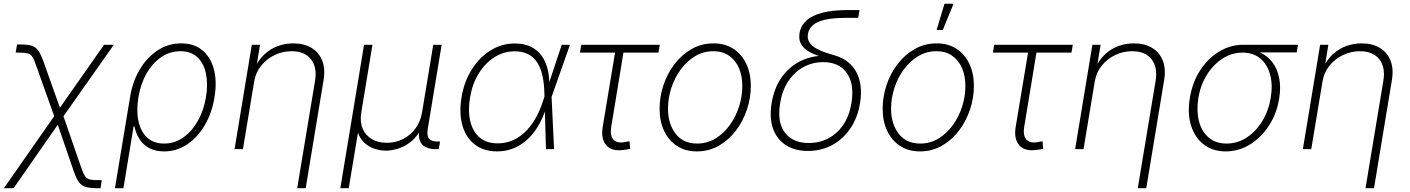

<svg xmlns="http://www.w3.org/2000/svg" viewBox="-37 -780 7374 1004"><path d="M-16.6 204.1 261.7 -194.3H287.1L387.7 96.2Q397.9 126.5 407.2 140.4Q416.5 154.3 431.4 158.2Q446.3 162.1 474.6 162.1H495.1L488.8 204.1H470.2Q433.1 204.1 411.1 197.5Q389.2 190.9 375.2 171.9Q361.3 152.8 348.6 115.2L265.1 -127.9L34.2 204.1ZM251.5 -158.2 152.3 -436.5Q141.6 -468.3 132.6 -482.4Q123.5 -496.6 108.9 -500.7Q94.2 -504.9 65.9 -504.9H44.9L52.2 -547.4H70.8Q107.9 -547.4 129.2 -540.8Q150.4 -534.2 163.8 -514.6Q177.2 -495.1 190.9 -456.5L276.4 -216.8L507.3 -545.9H558.1L285.2 -158.2Z M564 204.1 643.1 -272Q656.2 -354 694.3 -417.5Q732.4 -481 788.1 -517.1Q843.8 -553.2 910.6 -553.2Q977.5 -553.2 1021 -517.3Q1064.5 -481.4 1081.3 -418.2Q1098.1 -355 1085 -273.4Q1071.8 -190.4 1034.2 -126Q996.6 -61.5 941.7 -24.9Q886.7 11.7 821.3 11.7Q774.4 11.7 742.4 -6.1Q710.4 -23.9 691.9 -53.7Q673.3 -83.5 666 -119.1H661.6L608.4 204.1ZM820.8 -29.3Q876.5 -29.3 921.9 -61.5Q967.3 -93.8 998 -148.7Q1028.8 -203.6 1040 -272Q1051.3 -340.3 1040 -394.8Q1028.8 -449.2 995.4 -480.7Q961.9 -512.2 906.2 -512.2Q851.1 -512.2 805.7 -481Q760.3 -449.7 729.2 -395.5Q698.2 -341.3 687 -272.5Q675.3 -202.6 686.8 -147.7Q698.2 -92.8 732.2 -61Q766.1 -29.3 820.8 -29.3Z M1292 -353 1233.4 0H1189.5L1279.8 -545.9H1322.8L1302.7 -423.8H1294.4Q1315.9 -468.8 1347.4 -497.3Q1378.9 -525.9 1417.2 -539.6Q1455.6 -553.2 1496.6 -553.2Q1552.2 -553.2 1591.3 -530Q1630.4 -506.8 1647.7 -463.6Q1665 -420.4 1654.8 -359.9L1561.5 204.1H1517.1L1610.4 -357.4Q1622.1 -428.2 1589.1 -470.2Q1556.2 -512.2 1487.8 -512.2Q1440.9 -512.2 1399.2 -492.2Q1357.4 -472.2 1328.6 -436.5Q1299.8 -400.9 1292 -353Z M1742.7 204.1 1866.7 -545.9H1910.6L1852.1 -191.4Q1844.2 -143.1 1859.4 -107.4Q1874.5 -71.8 1907.5 -52.5Q1940.4 -33.2 1985.4 -33.2Q2031.2 -33.2 2070.1 -52.7Q2108.9 -72.3 2135.3 -107.9Q2161.6 -143.6 2169.9 -191.4L2228.5 -545.9H2272.5L2199.7 -105.5Q2194.3 -69.8 2206.3 -54.9Q2218.3 -40 2251.5 -40H2264.2L2257.3 0H2243.7Q2191.4 0 2169.4 -25.9Q2147.5 -51.8 2156.2 -105.5L2168 -177.2H2186.5Q2177.7 -124.5 2155.3 -88.9Q2132.8 -53.2 2102.5 -32Q2072.3 -10.7 2040.3 -1.5Q2008.3 7.8 1981 7.8Q1953.1 7.8 1923.6 -1.5Q1894 -10.7 1869.9 -32Q1845.7 -53.2 1834.2 -88.9Q1822.8 -124.5 1831.5 -177.2H1850.1L1786.6 204.1Z M2563 11.7Q2492.7 11.7 2446 -24.2Q2399.4 -60.1 2381.1 -124Q2362.8 -188 2376.5 -271.5Q2390.1 -354 2430.4 -417.5Q2470.7 -481 2528.8 -516.8Q2586.9 -552.7 2655.3 -552.7Q2703.1 -552.7 2737.8 -536.1Q2772.5 -519.5 2794.2 -490Q2815.9 -460.4 2825.9 -421.4Q2835.9 -382.3 2835.4 -336.9H2849.6L2847.2 -274.4L2860.4 0H2817.9L2809.6 -293.5Q2808.6 -340.3 2800.5 -380.1Q2792.5 -419.9 2774.7 -449.5Q2756.8 -479 2727.3 -495.4Q2697.8 -511.7 2654.3 -511.7Q2598.1 -511.7 2549.3 -481.2Q2500.5 -450.7 2466.8 -396.5Q2433.1 -342.3 2420.9 -270.5Q2409.2 -198.7 2422.6 -144.5Q2436 -90.3 2472.2 -60.3Q2508.3 -30.3 2565.4 -30.3Q2604.5 -30.3 2639.6 -44.4Q2674.8 -58.6 2705.1 -86.4Q2735.4 -114.3 2760 -155.3Q2784.7 -196.3 2801.8 -249.5L2900.4 -545.9H2943.4L2846.7 -271.5L2829.6 -210H2816.9Q2799.3 -156.7 2773.7 -115.5Q2748 -74.2 2715.3 -45.9Q2682.6 -17.6 2644.3 -2.9Q2606 11.7 2563 11.7Z M3223.1 3.9Q3162.1 12.7 3133.3 -20.5Q3104.5 -53.7 3114.3 -114.3L3179.2 -504.9H2995.6L3002.4 -545.9H3413.1L3406.2 -504.9H3223.1L3159.2 -116.7Q3151.9 -72.3 3169.7 -51Q3187.5 -29.8 3228.5 -36.6Q3233.9 -37.6 3241.2 -39.1Q3248.5 -40.5 3254.9 -41.5L3258.3 -2.4Q3250.5 0 3241.5 1.7Q3232.4 3.4 3223.1 3.9Z M3606.9 11.7Q3547.4 11.7 3503.7 -16.6Q3460 -44.9 3436 -95.2Q3412.1 -145.5 3412.1 -210.9Q3412.1 -274.4 3432.4 -335.2Q3452.6 -396 3490.5 -445.3Q3528.3 -494.6 3580.1 -523.9Q3631.8 -553.2 3694.8 -553.2Q3753.9 -553.2 3797.6 -525.1Q3841.3 -497.1 3865.2 -447Q3889.2 -397 3889.2 -330.6Q3889.2 -267.6 3868.7 -206.5Q3848.1 -145.5 3810.5 -96.2Q3772.9 -46.9 3721.2 -17.6Q3669.4 11.7 3606.9 11.7ZM3607.9 -29.3Q3661.6 -29.3 3705.1 -56.2Q3748.5 -83 3779.8 -126.7Q3811 -170.4 3827.9 -223.6Q3844.7 -276.9 3844.7 -329.6Q3844.7 -382.8 3827.1 -423.8Q3809.6 -464.8 3775.6 -488.5Q3741.7 -512.2 3693.4 -512.2Q3641.6 -512.2 3598.4 -486.6Q3555.2 -460.9 3523.2 -417.5Q3491.2 -374 3473.6 -320.6Q3456.1 -267.1 3456.1 -211.9Q3456.1 -132.3 3495.8 -80.8Q3535.6 -29.3 3607.9 -29.3Z M4188 9.3Q4119.6 9.3 4072.5 -21Q4025.4 -51.3 4005.4 -107.2Q3985.4 -163.1 3998 -240.7Q4010.7 -318.8 4049.3 -374Q4087.9 -429.2 4145 -458.7Q4202.1 -488.3 4270 -488.3L4303.2 -470.7Q4264.6 -480 4233.2 -491.5Q4201.7 -502.9 4179.9 -518.8Q4158.2 -534.7 4148.7 -556.4Q4139.2 -578.1 4144 -607.4Q4150.4 -645.5 4179.7 -672.4Q4209 -699.2 4262.9 -713.4Q4316.9 -727.5 4397 -727.5H4457.5L4450.7 -686.5H4383.8Q4317.4 -686.5 4275.6 -676.5Q4233.9 -666.5 4213.1 -647.9Q4192.4 -629.4 4188 -604Q4183.1 -576.2 4196.5 -557.1Q4210 -538.1 4233.6 -525.1Q4257.3 -512.2 4284.4 -503.7Q4311.5 -495.1 4334.5 -488.3Q4370.6 -477.1 4397.7 -455.3Q4424.8 -433.6 4441.4 -402.3Q4458 -371.1 4463.1 -330.6Q4468.3 -290 4460.4 -241.2Q4447.8 -164.1 4409.2 -107.7Q4370.6 -51.3 4313.5 -21Q4256.3 9.3 4188 9.3ZM4192.4 -32.2Q4248 -32.2 4294.7 -56.6Q4341.3 -81.1 4373 -127.9Q4404.8 -174.8 4415.5 -242.2Q4431.6 -341.8 4390.9 -398.4Q4350.1 -455.1 4267.6 -455.1Q4212.4 -455.1 4165.3 -429.7Q4118.2 -404.3 4085.9 -356.4Q4053.7 -308.6 4042.5 -241.2Q4025.9 -140.1 4067.6 -86.2Q4109.4 -32.2 4192.4 -32.2Z M4773.4 11.7Q4713.9 11.7 4670.2 -16.6Q4626.5 -44.9 4602.5 -95.2Q4578.6 -145.5 4578.6 -210.9Q4578.6 -274.4 4598.9 -335.2Q4619.1 -396 4657 -445.3Q4694.8 -494.6 4746.6 -523.9Q4798.3 -553.2 4861.3 -553.2Q4920.4 -553.2 4964.1 -525.1Q5007.8 -497.1 5031.7 -447Q5055.7 -397 5055.7 -330.6Q5055.7 -267.6 5035.2 -206.5Q5014.6 -145.5 4977.1 -96.2Q4939.5 -46.9 4887.7 -17.6Q4835.9 11.7 4773.4 11.7ZM4774.4 -29.3Q4828.1 -29.3 4871.6 -56.2Q4915 -83 4946.3 -126.7Q4977.5 -170.4 4994.4 -223.6Q5011.2 -276.9 5011.2 -329.6Q5011.2 -382.8 4993.7 -423.8Q4976.1 -464.8 4942.1 -488.5Q4908.2 -512.2 4859.9 -512.2Q4808.1 -512.2 4764.9 -486.6Q4721.7 -460.9 4689.7 -417.5Q4657.7 -374 4640.1 -320.6Q4622.6 -267.1 4622.6 -211.9Q4622.6 -132.3 4662.4 -80.8Q4702.1 -29.3 4774.4 -29.3ZM4860.8 -623.5 4901.9 -760.3H4949.2L4893.1 -623.5Z M5382.8 3.9Q5321.8 12.7 5293 -20.5Q5264.2 -53.7 5273.9 -114.3L5338.9 -504.9H5155.3L5162.1 -545.9H5572.8L5565.9 -504.9H5382.8L5318.8 -116.7Q5311.5 -72.3 5329.3 -51Q5347.2 -29.8 5388.2 -36.6Q5393.6 -37.6 5400.9 -39.1Q5408.2 -40.5 5414.6 -41.5L5418 -2.4Q5410.2 0 5401.1 1.7Q5392.1 3.4 5382.8 3.9Z M5687.5 -353 5628.9 0H5585L5675.3 -545.9H5718.3L5698.2 -423.8H5689.9Q5711.4 -468.8 5742.9 -497.3Q5774.4 -525.9 5812.7 -539.6Q5851.1 -553.2 5892.1 -553.2Q5947.8 -553.2 5986.8 -530Q6025.9 -506.8 6043.2 -463.6Q6060.5 -420.4 6050.3 -359.9L5957 204.1H5912.6L6005.9 -357.4Q6017.6 -428.2 5984.6 -470.2Q5951.7 -512.2 5883.3 -512.2Q5836.4 -512.2 5794.7 -492.2Q5752.9 -472.2 5724.1 -436.5Q5695.3 -400.9 5687.5 -353Z M6372.6 11.7Q6304.7 11.7 6257.8 -24.4Q6210.9 -60.5 6191.2 -123.5Q6171.4 -186.5 6185.1 -268.1Q6198.2 -350.1 6239 -412.6Q6279.8 -475.1 6338.4 -510.5Q6397 -545.9 6464.8 -545.9H6750.5L6743.7 -505.9H6516.1L6460.4 -504.9Q6403.8 -504.9 6355.5 -473.4Q6307.1 -441.9 6273.9 -388.7Q6240.7 -335.4 6229.5 -268.6Q6218.8 -201.2 6232.4 -147Q6246.1 -92.8 6283 -61Q6319.8 -29.3 6377 -29.3Q6434.1 -29.3 6482.2 -60.8Q6530.3 -92.3 6563.5 -146.5Q6596.7 -200.7 6607.9 -268.6Q6619.1 -335.9 6604.7 -389.4Q6590.3 -442.9 6553.7 -473.9Q6517.1 -504.9 6460.4 -504.9L6461.4 -524.4Q6511.7 -524.4 6551.5 -506.1Q6591.3 -487.8 6616.9 -453.9Q6642.6 -419.9 6652.1 -371.8Q6661.6 -323.7 6651.9 -263.7Q6638.7 -184.1 6597.9 -122.1Q6557.1 -60.1 6498.8 -24.2Q6440.4 11.7 6372.6 11.7Z M6878.4 -353 6819.8 0H6775.9L6866.2 -545.9H6909.2L6889.2 -423.8H6880.9Q6902.3 -468.8 6933.8 -497.3Q6965.3 -525.9 7003.7 -539.6Q7042 -553.2 7083 -553.2Q7138.7 -553.2 7177.7 -530Q7216.8 -506.8 7234.1 -463.6Q7251.5 -420.4 7241.2 -359.9L7147.9 204.1H7103.5L7196.8 -357.4Q7208.5 -428.2 7175.5 -470.2Q7142.6 -512.2 7074.2 -512.2Q7027.3 -512.2 6985.6 -492.2Q6943.8 -472.2 6915 -436.5Q6886.2 -400.9 6878.4 -353Z"/></svg>

Font: Inter ExtraLight
Style: Italic
Weight: 250
Italic angle: -9.3988°
Designer: Rasmus Andersson
Foundry: rsms
Version: Version 4.001;git-66647c0bb